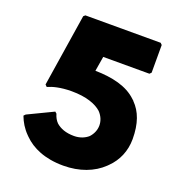

<svg xmlns="http://www.w3.org/2000/svg" viewBox="-150 -956 1026 1102"><g transform="rotate(20 363.0 -405.0)"><path d="M221 -242V-244L210 -254L56 -180L46 -170L47 -167C59 -135 78 -102 108 -72L115 -65C165 -15 244 22 358 22C457 22 540 -10 597 -65L605 -73C653 -120 681 -184 681 -257C681 -352 656 -418 610 -464V-465L601 -473C541 -531 450 -551 346 -553L361 -643H643L653 -653V-822L643 -832H183L173 -823L104 -381L115 -370L118 -371C142 -382 189 -396 259 -396C349 -396 409 -373 442 -343C487 -296 484 -233 444 -190C424 -172 394 -159 358 -159C308 -159 273 -173 248 -195C235 -208 226 -225 221 -242Z"/></g></svg>

Font: Hussar Woodtype
Style: Ultra
Weight: 900
Foundry: Cannot Into Space Fonts
Version: Version 1.07